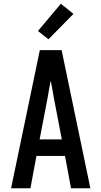

<svg xmlns="http://www.w3.org/2000/svg" viewBox="-20 -1002 540 1022"><path d="M39 0 192 -735H308L461 0H358L326 -172H174L142 0ZM309 -260 265 -490Q262 -511 258 -531.5Q254 -552 250 -572Q246 -552 242 -531.5Q238 -511 235 -490L191 -260ZM238 -793 182 -837 304 -982 371 -928Z"/></svg>

Font: Iosevka Term Semibold
Style: Regular
Weight: 600
Monospace: yes
Designer: Belleve Invis
Foundry: Belleve Invis
Version: Version 31.4.0